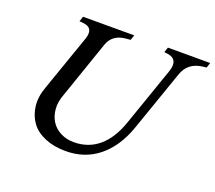

<svg xmlns="http://www.w3.org/2000/svg" viewBox="-120 -861 1156 1033"><g transform="rotate(20 458.5 -344.5)"><path d="M347.2 11.2Q279.8 11.2 228 -10.5Q176.3 -32.2 148.4 -70.6Q120.6 -108.9 114 -160.9Q107.4 -212.9 129.9 -273.9L242.2 -595.2Q264.6 -663.1 201.2 -668.9L179.2 -670.9L189 -700.2H481.9L472.2 -670.9L448.2 -668.9Q369.6 -663.1 347.2 -595.2L234.9 -270Q216.8 -223.6 220.5 -183.3Q224.1 -143.1 243.2 -113.3Q262.2 -83.5 296.1 -66.2Q330.1 -48.8 372.1 -48.8Q455.1 -48.8 514.6 -99.1Q574.2 -149.4 607.9 -247.1L725.1 -584Q737.8 -620.6 727.8 -642.1Q717.8 -663.6 687 -668L665 -670.9L674.8 -700.2H917L907.2 -670.9L882.8 -668Q802.7 -657.2 777.8 -584L655.8 -233.9Q614.3 -116.7 535.4 -52.7Q456.5 11.2 347.2 11.2Z"/></g></svg>

Font: Redaction
Style: Italic
Weight: 400
Designer: Jeremy Mickel / Forest Young
Foundry: MCKL
Version: Version 2.001;hotconv 1.0.113;makeotfexe 2.5.65598 DEVELOPME